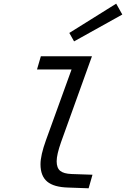

<svg xmlns="http://www.w3.org/2000/svg" viewBox="-20 -1016 685 1044"><path d="M356.9 -836.9 611.8 -996.1 645 -937 382.8 -791ZM230 -253.9 369.1 -638.2H181.2L202.1 -710H480L312 -243.2Q288.1 -175.3 288.1 -139.2Q288.1 -103 307.1 -87.2Q326.2 -71.3 369.1 -69.8L482.9 -65.9L461.9 7.8L352.1 3.9Q272.9 2 236.6 -28.6Q200.2 -59.1 200.2 -123Q200.2 -171.4 230 -253.9Z"/></svg>

Font: IntelOne Mono
Style: Italic
Weight: 400
Italic angle: -16°
Designer: Fred Shallcrass
Foundry: Frere-Jones Type LLC
Version: Version 1.200;hotconv 1.1.0;makeotfexe 2.6.0;FJTRelease1.2